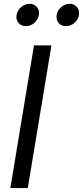

<svg xmlns="http://www.w3.org/2000/svg" viewBox="-20 -959 423 979"><path d="M242.2 -727.5 121.6 0H32.7L153.3 -727.5ZM316.4 -825.7Q292.5 -825.7 278.8 -842.3Q265.1 -858.9 269 -882.3Q272.5 -906.2 292 -922.9Q311.5 -939.5 335 -939.5Q358.9 -939.5 372.6 -922.9Q386.2 -906.2 382.3 -882.3Q378.9 -858.9 359.4 -842.3Q339.8 -825.7 316.4 -825.7ZM111.8 -825.7Q88.4 -825.7 74.5 -842.3Q60.5 -858.9 64.5 -882.3Q68.4 -906.2 87.9 -922.9Q107.4 -939.5 130.4 -939.5Q154.3 -939.5 168.2 -922.9Q182.1 -906.2 178.2 -882.3Q174.3 -858.9 155 -842.3Q135.7 -825.7 111.8 -825.7Z"/></svg>

Font: Inter 28pt
Style: Italic
Weight: 400
Italic angle: -9.3988°
Designer: Rasmus Andersson
Foundry: rsms
Version: Version 4.001;git-66647c0bb